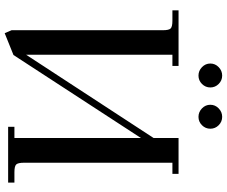

<svg xmlns="http://www.w3.org/2000/svg" viewBox="-92 -830 936 791"><g transform="rotate(90 375.5 -434.0)"><path d="M22 -676.8V-702.1H251V-676.8H205.1V-74.2L547.9 -599.1V-702.1H695.8V-676.8H649.9V-65.9Q649.9 -41 657 -33.4Q664.1 -25.9 689 -25.9H731.9V0H502V-25.9H547.9V-546.9L206.1 -22L116.2 14.2L104 -14.2V-637.2Q104 -662.1 96.9 -669.4Q89.8 -676.8 64.9 -676.8ZM256.1 -798.6Q241.2 -813 241.2 -833Q241.2 -853 256.1 -867.4Q271 -881.8 291 -881.8Q311 -881.8 325.4 -867.4Q339.8 -853 339.8 -833Q339.8 -813 325.4 -798.6Q311 -784.2 291 -784.2Q271 -784.2 256.1 -798.6ZM426 -798.6Q411.1 -813 411.1 -833Q411.1 -853 426 -867.4Q440.9 -881.8 460.9 -881.8Q481 -881.8 495.4 -867.4Q509.8 -853 509.8 -833Q509.8 -813 495.4 -798.6Q481 -784.2 460.9 -784.2Q440.9 -784.2 426 -798.6Z"/></g></svg>

Font: Dihjauti S
Style: Bold
Weight: 700
Designer: T. Christopher White
Version: Version 3.0.0